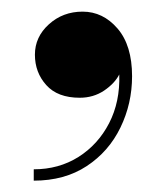

<svg xmlns="http://www.w3.org/2000/svg" viewBox="-20 -158 286 330"><path d="M40 -64Q40 -94.5 64 -116.2Q88 -138 122 -138Q157 -138 182 -109Q207 -80 207 -27Q207 20 187 61.2Q167 102.5 129 127.5Q91 152.5 38 152.5V133Q81 133 114.8 111.8Q148.5 90.5 167.5 53.8Q186.5 17 185 -30Q177 -14.5 158.8 -2.2Q140.5 10 117 10Q79 10 59.5 -11.8Q40 -33.5 40 -64Z"/></svg>

Font: Bodoni* 11pt Medium
Style: Regular
Weight: 500
Version: Version 2.3